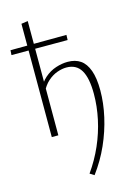

<svg xmlns="http://www.w3.org/2000/svg" viewBox="-163 -792 834 1159"><g transform="rotate(-15 254.0 -212.5)"><path d="M279 289 252 272Q301 203 334.5 126.5Q368 50 385 -29.5Q402 -109 402 -187Q402 -286 373 -334.5Q344 -383 282 -383Q255 -383 224 -372Q193 -361 165 -336Q137 -311 117 -268L101 -285Q121 -332 153.5 -360.5Q186 -389 224.5 -401.5Q263 -414 298 -414Q346 -414 378 -392Q410 -370 427.5 -322Q445 -274 445 -197Q445 -118 426 -33.5Q407 51 370.5 133Q334 215 279 289ZM89 0V-708L130 -714V0ZM333 -541H-18L-16 -571L334 -573Z"/></g></svg>

Font: Ysabeau ExtraLight
Style: Regular
Weight: 250
Designer: Christian Thalmann (Catharsis Fonts)
Version: Version 2.002